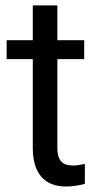

<svg xmlns="http://www.w3.org/2000/svg" viewBox="-20 -676 367 706"><path d="M190.9 -656.2H100.6V-528.3H4.4V-458.5H100.6V-130.9C100.6 -85.9 110.8 -51.3 131.3 -26.9C151.9 -2.4 182.1 9.8 222.7 9.8C245.1 9.8 268.1 6.3 292 0V-73.2C273.9 -69.3 259.3 -67.4 249 -67.4C228 -67.4 212.9 -72.8 204.1 -83.5C195.3 -93.8 190.9 -109.9 190.9 -130.9V-458.5H289.6V-528.3H190.9Z"/></svg>

Font: Vazir
Style: Regular
Weight: 400
Designer: Saber Rastikerdar
Foundry: Saber Rastikerdar
Version: Version 27.002;January 24, 2021;FontCreator 13.0.0.2683 64-b